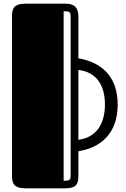

<svg xmlns="http://www.w3.org/2000/svg" viewBox="-20 -820 684 1041"><path d="M45 133C45 178 58 201 120 201H334C393 201 405 179 405 133V0C518 -18 618 -89 618 -253C618 -415 520 -484 405 -504V-729C405 -776 387 -800 335 -800H120C58 -800 45 -777 45 -732ZM549 -253C549 -153 506 -75 405 -62V-441C506 -429 549 -354 549 -253ZM363 129C363 158 356 160 325 160V-759C356 -759 363 -757 363 -728Z"/></svg>

Font: Fascinate Inline
Style: Regular
Weight: 900
Designer: Astigmatic (AOETI)
Foundry: Astigmatic (AOETI)
Version: Version 1.000